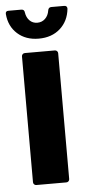

<svg xmlns="http://www.w3.org/2000/svg" viewBox="-66 -714 342 745"><g transform="rotate(-5 105.0 -341.5)"><path d="M33 -12V-502Q33 -507 36.5 -510.5Q40 -514 45 -514H162Q167 -514 170.5 -510.5Q174 -507 174 -502V-12Q174 -7 170.5 -3.5Q167 0 162 0H45Q40 0 36.5 -3.5Q33 -7 33 -12ZM-15 -671V-673Q-15 -683 -4 -683H46Q58 -683 59 -671Q62 -651 74 -639Q86 -627 104 -627Q122 -627 134.5 -639Q147 -651 150 -671Q152 -683 163 -683H213Q225 -683 225 -671Q220 -623 187.5 -594Q155 -565 104 -565Q54 -565 21.5 -594Q-11 -623 -15 -671Z"/></g></svg>

Font: Barlow Condensed
Style: Bold
Weight: 700
Width: 3
Designer: Jeremy Tribby
Foundry: Tribby Type
Version: Version 1.500